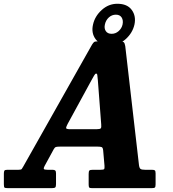

<svg xmlns="http://www.w3.org/2000/svg" viewBox="-76 -974 898 994"><path d="M-56 -20.5V-75Q-56 -86.5 -53 -90.8Q-50 -95 -38 -95H20Q34 -95 36.8 -99.5Q39.5 -104 44.5 -112L400.5 -743Q406.5 -752.5 411 -756.2Q415.5 -760 431.5 -760H540Q559.5 -760 564.8 -755.2Q570 -750.5 572.5 -735L643.5 -119.5Q645.5 -104 651.5 -99.5Q657.5 -95 675.5 -95H710Q721.5 -95 725.5 -92Q729.5 -89 729.5 -76.5V-20Q729.5 -7 726 -3.5Q722.5 0 709.5 0H400Q388.5 0 385.8 -3.5Q383 -7 383 -19V-73.5Q383 -87.5 386.8 -91.2Q390.5 -95 404.5 -95H444Q460 -95 463 -98.5Q466 -102 465 -116L458 -196Q456.5 -210 450.2 -212.5Q444 -215 427.5 -215H236.5Q221 -215 214.2 -213.2Q207.5 -211.5 202.5 -202L154.5 -114Q149 -103.5 151.2 -99.2Q153.5 -95 170 -95H196Q206 -95 210 -91.2Q214 -87.5 214 -76.5V-21Q214 -7.5 210 -3.8Q206 0 192.5 0H-35Q-49.5 0 -52.8 -3Q-56 -6 -56 -20.5ZM397.5 -558.5 274.5 -333Q267.5 -320 266.2 -312.5Q265 -305 287.5 -305H422.5Q442 -305 445.8 -309.8Q449.5 -314.5 448 -330L430.5 -559.5Q428.5 -576.5 427.8 -584.8Q427 -593 421.5 -593Q417 -593 411.2 -582.8Q405.5 -572.5 397.5 -558.5ZM493.5 -739.5Q442.5 -739.5 419 -771.2Q395.5 -803 405.5 -846.5Q415 -890 450.5 -922.2Q486 -954.5 531.5 -954.5Q583 -954.5 606.2 -922.5Q629.5 -890.5 620 -846.5Q610 -803 574.5 -771.2Q539 -739.5 493.5 -739.5ZM502 -799Q522.5 -799 538.2 -813Q554 -827 558.5 -847Q563 -869 553.8 -883.5Q544.5 -898 524 -898Q503 -898 487.2 -883.5Q471.5 -869 467 -847Q462.5 -827 471.8 -813Q481 -799 502 -799Z"/></svg>

Font: Besley* Narrow
Style: Bold Italic
Weight: 700
Width: 4
Italic angle: -13°
Designer: Owen Earl
Foundry: indestructible type*
Version: Version 3.000; ttfautohint (v1.8.3)